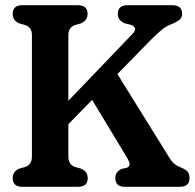

<svg xmlns="http://www.w3.org/2000/svg" viewBox="-20 -720 753 740"><path d="M243.5 -116.5Q243.5 -87 267.5 -77L292.5 -70Q318 -59 318 -33.5Q318 0 280 0H66.5Q29 0 29 -33.5Q29 -59 54 -70L79 -77Q103 -86.5 103 -116.5V-585.5Q103 -613.5 79 -623L54 -630Q29 -641 29 -666.5Q29 -700 66.5 -700H280Q317.5 -700 317.5 -666.5Q317.5 -641 292 -630L267.5 -623Q243.5 -613 243.5 -585.5V-331.5L485.5 -584Q502 -600 500.8 -609.2Q499.5 -618.5 485.5 -624L459.5 -630.5Q434 -642 434 -666.5Q434 -700 472 -700H644Q682 -700 682 -666.5Q682 -653 672 -644.2Q662 -635.5 641.5 -627Q623.5 -620.5 609.2 -609.8Q595 -599 567 -572L432.5 -434.5L636 -107Q644.5 -94 654.5 -86.8Q664.5 -79.5 678 -74Q696 -67 703.2 -58.2Q710.5 -49.5 710.5 -33.5Q710.5 0 672.5 0H461.5Q424.5 0 424.5 -33.5Q424.5 -46.5 430.2 -54.5Q436 -62.5 446.5 -68.5L469 -73.5Q479 -78 479.5 -86.2Q480 -94.5 469.5 -112.5L335 -335L243.5 -241.5Z"/></svg>

Font: Fraunces 144pt S100 SemiBold
Style: Regular
Weight: 600
Version: Version 1.000; ttfautohint (v1.8.3)